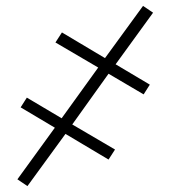

<svg xmlns="http://www.w3.org/2000/svg" viewBox="-20 -478 640 651"><path d="M73 153 39 130 166 -45 50 -114 71 -147 189 -77 313 -249 168 -334 190 -368 336 -281 465 -458 499 -435 372 -260 488 -191 467 -158 348 -228 225 -56 370 29 348 63 202 -24Z"/></svg>

Font: Iosevka Aile XLt Obl
Style: Regular
Weight: 200
Italic angle: -9°
Designer: Belleve Invis
Foundry: Belleve Invis
Version: Version 31.1.0; ttfautohint (v1.8.4)